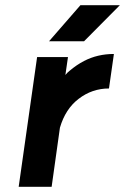

<svg xmlns="http://www.w3.org/2000/svg" viewBox="-20 -720 482 740"><path d="M169 -561H304L442 -700H290ZM123 -500 52 0H179L211 -228Q232 -300 283 -339Q335 -379 400 -379L419 -512Q356 -512 304 -485Q275 -470 248 -447Q244 -444 240 -440Q236 -436 232 -431L242 -500Z"/></svg>

Font: Unageo
Style: Bold-Italic
Weight: 700
Designer: Richard Sepsi
Foundry: Richard Sepsi
Version: Version 2.000